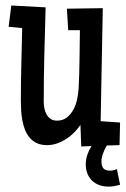

<svg xmlns="http://www.w3.org/2000/svg" viewBox="-20 -528 461 705"><path d="M420.9 150.4Q410.6 153.3 400.4 155.3Q390.1 157.2 378.9 157.2Q360.4 157.2 344.7 151.6Q329.1 146 318.1 135.3Q307.1 124.5 301 109.4Q294.9 94.2 294.9 75.2Q294.9 58.1 300.5 41Q306.2 23.9 315.9 8.3L278.3 9.8L275.4 -69.3Q265.6 -54.7 252.2 -41.3Q238.8 -27.8 222.9 -17.6Q207 -7.3 189.2 -1.2Q171.4 4.9 153.3 4.9Q130.9 4.9 115.2 -2.4Q99.6 -9.8 88.9 -22.5Q78.1 -35.2 71.8 -51.5Q65.4 -67.9 62 -86.2Q58.6 -104.5 57.6 -123.3Q56.6 -142.1 56.6 -159.2Q56.6 -225.6 58.3 -291.7Q60.1 -357.9 61.5 -424.8L11.7 -429.7L21.5 -507.8L147.5 -501Q145 -413.1 142.8 -327.1Q140.6 -241.2 140.6 -153.3Q140.6 -142.1 143.1 -129.9Q145.5 -117.7 151.1 -107.7Q156.7 -97.7 166 -91.3Q175.3 -85 189.5 -85Q210.9 -85 225.8 -96.9Q240.7 -108.9 250 -126.5Q259.3 -144 263.4 -164.6Q267.6 -185.1 268.6 -202.1Q271.5 -255.9 272 -309.6Q272.5 -363.3 273.4 -417H230.5L225.6 -496.1L357.4 -498L349.6 -83L420.9 -78.1L418.9 4.9L372.1 6.3Q363.8 20.5 358.2 35.6Q352.5 50.8 352.5 64.5Q352.5 81.5 359.6 90.1Q366.7 98.6 383.8 98.6Q397.5 98.6 409.2 92.8Z"/></svg>

Font: Maiden Orange
Style: Regular
Weight: 400
Designer: Astigmatic (AOETI)
Foundry: Astigmatic (AOETI)
Version: Version 1.000